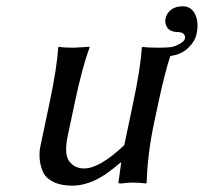

<svg xmlns="http://www.w3.org/2000/svg" viewBox="-20 -581 649 611"><path d="M363.8 -64Q315.4 -22 279.5 -6.1Q243.7 9.8 210 9.8Q174.3 9.8 150.6 -1.7Q127 -13.2 117.7 -32.2Q108.4 -51.3 106.2 -75.7Q104 -100.1 110.8 -126L136.7 -249Q161.6 -365.7 165 -429.2L168 -432.1Q181.6 -429.2 215.3 -429.2L264.6 -432.1L265.1 -429.2Q242.2 -370.1 216.8 -249L195.8 -149.9Q183.1 -90.3 200.4 -67.6Q217.8 -44.9 247.6 -44.9Q296.9 -44.9 375.5 -119.1L402.8 -249Q427.7 -365.7 431.2 -429.2L433.6 -432.1Q447.3 -429.2 481 -429.2Q504.4 -429.2 521.5 -430.7Q536.1 -432.6 551.5 -441.2Q566.9 -449.7 568.4 -458Q570.3 -466.8 564.7 -472.7Q559.1 -478.5 545.9 -479Q522.5 -479.5 512.9 -492.4Q503.4 -505.4 506.8 -522Q510.7 -540 525.1 -550.5Q539.6 -561 561 -561Q588.9 -561 601.1 -535.2Q613.3 -509.3 605.5 -473.1Q600.6 -449.2 578.6 -428.2Q556.6 -407.2 522 -402.8Q504.9 -352.1 482.9 -249L470.7 -191.9Q449.2 -90.3 446.8 0L444.3 2.9Q425.3 0 400.4 0Q389.6 0 365.2 2.9Q356.4 2.9 356.9 0L365.7 -64Z"/></svg>

Font: Linux Biolinum O
Style: Italic
Weight: 400
Italic angle: -12°
Designer: Philipp H. Poll
Foundry: Philipp H. Poll
Version: Version 1.1.3